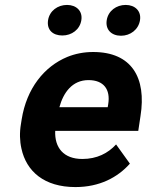

<svg xmlns="http://www.w3.org/2000/svg" viewBox="-20 -749 595 779"><path d="M65 -246C59 -211 60 -177 67 -146C87 -54 159 10 286 10C384 10 457 -29 507 -85L451 -163C418 -127 373 -104 314 -104C238 -104 201 -150 204 -218H541L550 -278C575 -434 514 -538 358 -538C320 -538 285 -531 253 -518C159 -479 88 -390 68 -265ZM175 -667C169 -628 194 -605 233 -605C271 -605 304 -629 310 -667C316 -704 290 -729 252 -729C214 -729 181 -705 175 -667ZM221 -314C237 -373 273 -424 339 -424C400 -424 429 -387 419 -326L417 -314ZM413 -667C407 -629 432 -604 471 -604C509 -604 542 -629 548 -667C554 -704 528 -729 490 -729C452 -729 419 -705 413 -667Z"/></svg>

Font: Asimov Pro
Style: BdObl
Weight: 700
Designer: Google
Version: Version 2.000980; 2014